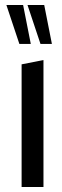

<svg xmlns="http://www.w3.org/2000/svg" viewBox="-20 -753 249 773"><path d="M143 -576 91 -732V-733H158L189 -576ZM67 0V-494L154 -511H155V0ZM58 -576 6 -732V-733H73L104 -576Z"/></svg>

Font: Foldit Thin
Style: Regular
Weight: 400
Version: Version 1.003